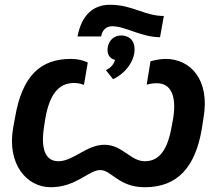

<svg xmlns="http://www.w3.org/2000/svg" viewBox="-20 -777 910 805"><path d="M193 8C299 8 352 -64 400 -64C448 -64 477 8 587 8C726 8 799 -78 826 -236L833 -281C862 -444 777 -530 675 -530C652 -530 629 -525 611 -520L595 -422C609 -426 623 -428 638 -428C694 -428 722 -379 706 -280L700 -248C683 -150 649 -101 587 -101C527 -101 493 -170 418 -170C343 -170 287 -101 225 -101C169 -101 150 -154 165 -248L170 -280C188 -383 227 -429 290 -429C304 -429 317 -427 332 -421L348 -515C329 -524 306 -530 277 -530C150 -530 73 -460 43 -284L35 -240C9 -90 91 8 193 8ZM305 -624H404C408 -648 423 -667 450 -667C507 -667 572 -621 651 -621L667 -710C586 -710 536 -757 441 -757C372 -757 322 -715 305 -624ZM424 -483 454 -445C504 -468 537 -514 543 -554C549 -593 534 -624 494 -628C460 -631 437 -609 432 -580C427 -552 438 -532 462 -526C458 -507 442 -491 424 -483Z"/></svg>

Font: Fixel Text 20240404 SemiBold
Style: Italic
Weight: 600
Width: 4
Italic angle: -10°
Designer: AlfaBravo + MacPaw
Foundry: Kyrylo Tkachov, Marchela Mozhyna, Serhii Makarenko, Maria Weinstein, Zakhar Kryvoshyya
Version: Version 1.211;Glyphs 3.2 (3225)